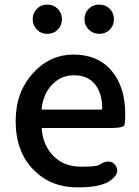

<svg xmlns="http://www.w3.org/2000/svg" viewBox="-20 -801 605 834"><path d="M316 13Q201 13 126 -63Q48 -142 48 -275Q48 -403 126 -486Q198 -564 299 -564Q406 -564 466 -492Q524 -423 524 -304Q524 -273 521 -259Q518 -245 462 -245H166Q161 -245 161 -240Q168 -167 213.5 -122Q259 -77 331 -77Q399 -77 409 -84Q459 -116 482 -82Q505 -47 455 -14Q415 13 316 13ZM161 -330Q160 -325 165 -325H419Q424 -325 424 -330Q424 -396 392.5 -435Q361 -474 301 -474Q247 -474 209 -436Q168 -395 161 -330ZM185.5 -654Q158 -654 140 -672.5Q122 -691 122 -717.5Q122 -744 140 -762.5Q158 -781 185.5 -781Q213 -781 231 -762.5Q249 -744 249 -717.5Q249 -691 231 -672.5Q213 -654 185.5 -654ZM411.5 -654Q384 -654 365.5 -672.5Q347 -691 347 -717.5Q347 -744 365 -762.5Q383 -781 411 -781Q439 -781 457 -762.5Q475 -744 475 -717.5Q475 -691 457 -672.5Q439 -654 411.5 -654Z"/></svg>

Font: Resource Han Rounded TW Medium
Style: Regular
Weight: 500
Designer: Cyano Hao (round all glyphs); Ryoko NISHIZUKA 西塚涼子 (kana, bopomofo & ideographs); Paul D. Hunt (Latin, Greek & Cyrillic)
Foundry: Cyano Hao
Version: 0.990